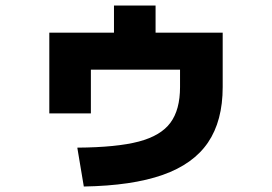

<svg xmlns="http://www.w3.org/2000/svg" viewBox="-20 -640 978 690"><path d="M627 -327.1V-389.6H306.6V-232.4H157.2V-522.5H389.6V-620.1H539.1V-522.5H780.3V-327.1Q780.3 -205.6 727.5 -127.9Q674.8 -50.3 564.9 -11.5Q455.1 27.3 281.2 30.3L257.8 -109.4Q399.4 -110.4 478.8 -131.3Q558.1 -152.3 592.5 -199Q627 -245.6 627 -327.1Z"/></svg>

Font: Pretendard JP Black
Style: Regular
Weight: 900
Designer: Base glyphs from Inter by Rasmus Andersson; Hangeul glyphs from Noto Sans CJK(Source Han Sans) by Jang Soo-young and Kan
Foundry: Kil Hyung-jin
Version: Version 1.309